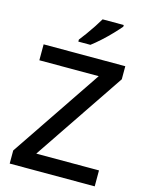

<svg xmlns="http://www.w3.org/2000/svg" viewBox="-136 -1024 847 1106"><g transform="rotate(15 287.0 -470.5)"><path d="M540 0H33V-78L398 -619H44V-714H531V-636L166 -95H540ZM461 -931Q446 -913 418.5 -884Q391 -855 360 -827Q329 -799 305 -781H233V-793Q248 -812 267 -838Q286 -864 304 -891.5Q322 -919 335 -941H461Z"/></g></svg>

Font: Noto Kufi Arabic Medium
Style: Regular
Weight: 500
Designer: Monotype Design Team, David Williams, Khaled Hosny
Foundry: Google LLC
Version: Version 2.109; ttfautohint (v1.8.4.7-5d5b)